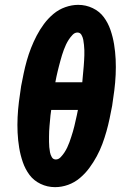

<svg xmlns="http://www.w3.org/2000/svg" viewBox="-20 -763 540 791"><path d="M207 8Q175 8 147 -5.5Q119 -19 101.5 -42.5Q84 -66 74 -95Q64 -124 59 -154.5Q54 -185 52.5 -216.5Q51 -248 52.5 -280Q54 -312 58 -344Q62 -376 67 -408Q72 -434 77.5 -460.5Q83 -487 90.5 -513.5Q98 -540 108 -565.5Q118 -591 131 -616Q144 -641 161 -664Q178 -687 200 -705.5Q222 -724 249 -733.5Q276 -743 302 -743Q302 -743 302 -743Q302 -743 302 -743Q334 -743 362 -729.5Q390 -716 407.5 -692.5Q425 -669 435 -640Q445 -611 450 -580.5Q455 -550 456.5 -518.5Q458 -487 456.5 -455Q455 -423 451 -391Q447 -359 442 -327Q437 -301 431.5 -274.5Q426 -248 418.5 -221.5Q411 -195 401.5 -169.5Q392 -144 378.5 -119Q365 -94 348 -71Q331 -48 309 -29.5Q287 -11 260.5 -1.5Q234 8 207 8Q207 8 207 8Q207 8 207 8ZM319 -424Q320 -436 321 -447Q322 -458 323 -469Q324 -480 325 -491Q326 -502 326.5 -513Q327 -524 327.5 -535Q328 -546 327.5 -556.5Q327 -567 326 -578Q325 -589 323 -599.5Q321 -610 315.5 -619.5Q310 -629 299 -629Q288 -629 279 -619.5Q270 -610 263.5 -600Q257 -590 252 -579.5Q247 -569 243 -558Q239 -547 235.5 -536Q232 -525 229 -513.5Q226 -502 223 -491Q220 -480 217.5 -469Q215 -458 212.5 -447Q210 -436 208 -424ZM210 -106Q221 -106 230 -115.5Q239 -125 245.5 -135Q252 -145 257 -155.5Q262 -166 266 -177Q270 -188 273.5 -199Q277 -210 280.5 -221.5Q284 -233 286.5 -244Q289 -255 291.5 -266Q294 -277 296.5 -288Q299 -299 301 -310H191Q189 -299 188 -288Q187 -277 186 -266Q185 -255 184 -244Q183 -233 182.5 -222Q182 -211 182 -200Q182 -189 182 -178.5Q182 -168 183 -157Q184 -146 186 -135.5Q188 -125 193.5 -115.5Q199 -106 210 -106Z"/></svg>

Font: Iosevka SS04 Heavy Oblique
Style: Regular
Weight: 900
Italic angle: -9°
Monospace: yes
Designer: Belleve Invis
Foundry: Belleve Invis
Version: Version 19.0.0; ttfautohint (v1.8.4)